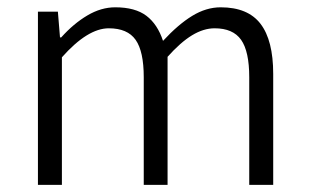

<svg xmlns="http://www.w3.org/2000/svg" viewBox="-20 -516 862 536"><path d="M141.6 -483.4 147.5 -411.6H150.9Q185.5 -450.2 223.9 -472.9Q262.2 -495.6 301.8 -495.6Q357.4 -495.6 388.7 -471.9Q419.9 -448.2 435.1 -401.9Q477.5 -447.8 516.6 -471.7Q555.7 -495.6 596.2 -495.6Q671.9 -495.6 707.3 -449.5Q742.7 -403.3 742.7 -309.6V0H675.8V-300.3Q675.8 -372.6 653.1 -404.8Q630.4 -437 579.1 -437Q548.3 -437 516.1 -417.5Q483.9 -397.9 447.8 -357.4V0H381.3V-300.3Q381.3 -372.6 358.6 -404.8Q335.9 -437 283.7 -437Q224.6 -437 152.8 -356V0H85.9V-483.4Z"/></svg>

Font: Varta
Style: Light
Weight: 300
Designer: Joana Correia, Viktoriya Grabowska, Eben Sorkin
Foundry: Sorkin Type
Version: Version 1.002; ttfautohint (v1.3) -l 8 -r 24 -G 200 -x 12 -H